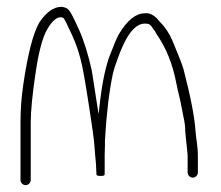

<svg xmlns="http://www.w3.org/2000/svg" viewBox="-20 -546 648 562"><path d="M544.2 -26C552.1 -26 559.2 -33.1 559.2 -41V-88C559.2 -119.1 554 -138.2 552.2 -163C549.7 -202.6 538.2 -262.3 517.5 -342.2C514.3 -354.4 503.4 -382.6 484.7 -427C475.7 -448.3 463.2 -467 447.2 -483C432.5 -501.4 418.4 -509.4 403.2 -507C377.4 -507 352.2 -486.5 327.7 -445.5C322.7 -437.1 313.2 -414.6 299.2 -378C285.7 -339.2 275.6 -283.8 268.8 -212C265.6 -227.9 251.7 -322.5 248.8 -339C238.2 -386.6 226 -426 212.1 -457.2C198.2 -488.4 188.5 -507.5 183.2 -514.5C177.9 -521.5 170.1 -525.3 160 -526C137.1 -526 115.4 -510.7 95 -480C77 -449.1 61.3 -388.3 48 -297.5C42.7 -261.2 40 -225 40 -189V-19C40 -11.1 47.1 -4 55 -4C62.9 -4 70 -11.1 70 -19V-189C70 -220.3 74.6 -267.7 83.9 -331.1C93.1 -394.5 104.8 -438 118.9 -461.5C133 -485 146.2 -496.3 158.5 -495.5C162.8 -495.2 165.9 -493.5 168 -490.5C170.1 -487.5 177.7 -471.9 190.8 -443.7C203.8 -415.5 213.7 -385.3 220.5 -353.1C227.3 -320.9 237.5 -257.9 251.2 -164C254.4 -142 256.4 -123.8 257.2 -109.3C258.4 -87.4 261.6 -68.2 261.6 -50C262.1 -44.7 262.4 -39.7 262.4 -35C262.4 -32.3 266.4 -31 274.4 -31C282.4 -31 286.4 -32.3 286.4 -35V-36H285.6C286.1 -36.7 286.4 -37.3 286.4 -38V-92C286.4 -99.3 286.7 -109 287.2 -121V-135C291.7 -214.3 299.6 -280 310.8 -332C312.7 -340.7 317.7 -356.1 325.9 -378.3C340.4 -417.5 365.6 -477 404 -477C416 -477 421.1 -474.2 428 -462C431.7 -458 435.2 -452.7 438.4 -446C466.4 -405.7 485.8 -357.7 496.2 -302C501.3 -274.8 507.2 -257.8 512.6 -226.5C517.8 -196.6 522.2 -188.3 522.2 -161L528.2 -102C528.9 -96.7 529.2 -92 529.2 -88V-41C529.2 -33.1 536.3 -26 544.2 -26Z"/></svg>

Font: MewTooHand
Style: Condensed
Weight: 400
Designer: Mew Too, Robert Jablonski
Version: Version 0.77